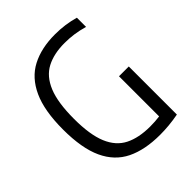

<svg xmlns="http://www.w3.org/2000/svg" viewBox="-211 -871 998 998"><g transform="rotate(-45 288.0 -372.0)"><path d="M381 6.5Q270.5 6.5 195.2 -30.2Q120 -67 81.8 -149.5Q43.5 -232 43.5 -369.5Q43.5 -508 81.8 -591.5Q120 -675 191.5 -712.2Q263 -749.5 363.5 -749.5Q438 -749.5 505.5 -730V-662.5Q469 -673 435.2 -677.8Q401.5 -682.5 367 -682.5Q288.5 -682.5 234 -654Q179.5 -625.5 151.2 -557Q123 -488.5 123 -368.5Q123 -252 151.2 -184.5Q179.5 -117 235.5 -88.8Q291.5 -60.5 375.5 -60.5Q412.5 -60.5 445 -65V-360H517V-6.5Q479 0.5 446 3.5Q413 6.5 381 6.5Z"/></g></svg>

Font: Encode Sans Cnd
Style: Regular
Weight: 400
Width: 3
Designer: Multiple Designers
Foundry: Impallari Type
Version: Version 3.002; ttfautohint (v1.8.3) -l 8 -r 50 -G 200 -x 14 